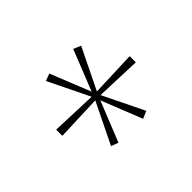

<svg xmlns="http://www.w3.org/2000/svg" viewBox="-88 -887 750 750"><g transform="rotate(45 287.0 -512.0)"><path d="M480 -579 467 -610 297 -527 304 -715H270L277 -527L107 -610L94 -579L263 -512L96 -445L107 -415L277 -498L270 -309H304L297 -498L467 -415L478 -445L311 -512Z"/></g></svg>

Font: Sprat Extended Thin
Style: Regular
Weight: 100
Width: 9
Designer: Ethan Nakache
Foundry: Collletttivo
Version: Version 2.000;Glyphs 3.2 (3217)